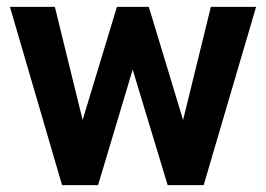

<svg xmlns="http://www.w3.org/2000/svg" viewBox="-20 -540 776 560"><path d="M9 -520H140L221 -190L321 -520H414L514 -190L595 -520H727L574 0H469L367 -337L266 0H161Z"/></svg>

Font: D-DIN
Style: DIN-Bold
Weight: 700
Designer: Charles Nix
Foundry: Datto Inc.
Version: Version 1.00